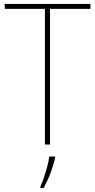

<svg xmlns="http://www.w3.org/2000/svg" viewBox="-20 -827 483 975"><path d="M234 -93H208V-782H4V-807H439V-782H234ZM260 -25Q251 13 236 53Q221 93 201 128H185V121Q193 104 202.5 76Q212 48 220 18.5Q228 -11 230 -32H260Z"/></svg>

Font: Noto Sans Telugu UI SemiCondensed Thin
Style: Regular
Weight: 100
Width: 4
Designer: Jelle Bosma - Monotype Design Team
Foundry: Monotype Imaging Inc.
Version: Version 2.005; ttfautohint (v1.8.4.7-5d5b)